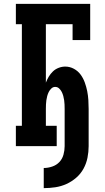

<svg xmlns="http://www.w3.org/2000/svg" viewBox="-20 -755 540 992"><path d="M206 217V113Q228 113 250 105.5Q272 98 287 82Q302 66 308 44Q314 22 314 0V-192Q314 -204 313.5 -215Q313 -226 311.5 -237Q310 -248 307 -259Q304 -270 299 -280Q294 -290 285.5 -298Q277 -306 265 -306Q254 -306 245.5 -298Q237 -290 232 -280Q227 -270 224 -259Q221 -248 219.5 -237Q218 -226 217.5 -215Q217 -204 217 -192V-105H273V0H62V-105H93V-630H62V-735H446V-548H355V-630H217V-328Q223 -344 232 -359Q241 -374 253.5 -386Q266 -398 283 -404.5Q300 -411 317 -411Q341 -411 362 -399.5Q383 -388 396.5 -369.5Q410 -351 418 -329Q426 -307 430.5 -284.5Q435 -262 436.5 -238.5Q438 -215 438 -192V0Q438 30 432 60Q426 90 411.5 116.5Q397 143 374 163Q351 183 323.5 195.5Q296 208 266 212.5Q236 217 206 217Z"/></svg>

Font: Iosevka Slab Extrabold
Style: Regular
Weight: 800
Monospace: yes
Designer: Belleve Invis
Foundry: Belleve Invis
Version: Version 11.1.1; ttfautohint (v1.8.3)